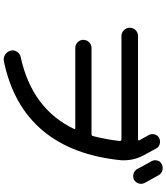

<svg xmlns="http://www.w3.org/2000/svg" viewBox="49 -926 901 1040"><g transform="rotate(90 500.0 -405.5)"><path d="M928.7 -813.5Q957 -763.7 970.7 -737.3Q978.5 -721.7 973.1 -705.1Q967.8 -688.5 952.1 -679.7Q936.5 -672.9 919.4 -678.2Q902.3 -683.6 893.6 -700.2Q880.9 -725.6 852.5 -775.4Q844.7 -790 849.1 -807.1Q853.5 -824.2 870.1 -831.1Q885.7 -838.9 902.8 -834Q919.9 -829.1 928.7 -813.5ZM288.1 -66.4Q569.3 -127.9 677.7 -355.5Q681.6 -362.3 672.9 -362.3H239.3Q221.7 -362.3 208.5 -375Q195.3 -387.7 195.3 -405.8Q195.3 -423.8 208 -437Q220.7 -450.2 239.3 -450.2H706.1Q714.8 -450.2 716.8 -459Q735.4 -530.3 743.2 -603.5Q743.2 -611.3 735.4 -612.3H174.8Q156.2 -612.3 143.1 -625.5Q129.9 -638.7 129.9 -657.7Q129.9 -676.8 143.1 -689.5Q156.2 -702.1 174.8 -702.1H734.4Q737.3 -702.1 739.3 -705.1Q741.2 -708 739.3 -710Q734.4 -717.8 725.1 -734.9Q715.8 -752 710.9 -760.7Q703.1 -775.4 707.5 -792Q711.9 -808.6 726.6 -816.4Q741.2 -824.2 758.8 -819.8Q776.4 -815.4 784.2 -799.8Q796.9 -776.4 821.3 -731.4Q848.6 -679.7 847.7 -623V-612.3Q821.3 -345.7 686.5 -185.5Q551.8 -25.4 311.5 24.4Q292 28.3 275.4 17.6Q258.8 6.8 253.9 -11.7Q249 -29.3 259.3 -45.9Q269.5 -62.5 288.1 -66.4Z"/></g></svg>

Font: Rounded Mgen+ 2m medium
Style: Regular
Weight: 500
Designer: [Source Han Sans]
Ryoko NISHIZUKA  (kana & ideographs); Paul D. Hunt (Latin, Greek & Cyrillic); Wenlong ZHANG  (bopomofo
Version: Version 1.059.20150602